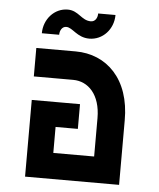

<svg xmlns="http://www.w3.org/2000/svg" viewBox="-50 -729 641 773"><g transform="rotate(5 270.0 -342.5)"><path d="M350 -260V-105H185V-210H275V-310H80V0H460V-260C461 -428 364 -520 239 -520H80V-405H239C300 -405 350 -355 350 -260ZM97 -581H167C167 -598 176 -615 193 -615C219 -615 239 -576 289 -576C343 -576 386 -622 386 -680H316C316 -661 306 -646 289 -646C251 -646 237 -685 193 -685C139 -685 97 -638 97 -581Z"/></g></svg>

Font: Grotesk 03
Style: Bold
Weight: 500
Designer: Frank Adebiaye, contributions by Jérémy Landes, Ariel Martín Pérez
Foundry: Velvetyne Type Foundry
Version: Version 3.000;Glyphs 3.1.2 (3150)